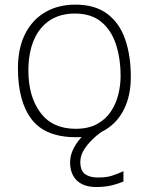

<svg xmlns="http://www.w3.org/2000/svg" viewBox="-20 -558 626 808"><path d="M499.5 162.5V206Q478.5 215 450.5 222Q422.5 229 383.5 229Q349.5 229 325 216.8Q300.5 204.5 287.8 181.2Q275 158 275 126Q275 99 286.2 74Q297.5 49 316.5 26.8Q335.5 4.5 359 -13.8Q382.5 -32 406.5 -45L439 -22.5Q413.5 -9.5 385.2 14Q357 37.5 337.5 65.8Q318 94 318 122.5Q318 160.5 338 174.8Q358 189 391.5 189Q427 189 449.5 182Q472 175 499.5 162.5ZM300.5 19.5Q171 19.5 113.2 -55.8Q55.5 -131 55.5 -271Q55.5 -355 85.5 -414.8Q115.5 -474.5 170 -506.5Q224.5 -538.5 297.5 -538.5Q379 -538.5 430.5 -500.5Q482 -462.5 506.2 -394Q530.5 -325.5 530.5 -234Q530.5 -157 502.8 -100Q475 -43 423.5 -11.8Q372 19.5 300.5 19.5ZM298 -16Q352 -16 388.5 -36Q425 -56 446.8 -89Q468.5 -122 478 -160.8Q487.5 -199.5 487.5 -237Q487.5 -313 467.5 -372.8Q447.5 -432.5 405.2 -466.8Q363 -501 295.5 -501Q232.5 -501 188.8 -471.8Q145 -442.5 122.2 -388.8Q99.5 -335 99.5 -261Q99.5 -151.5 150.2 -83.8Q201 -16 298 -16Z"/></svg>

Font: Grandstander Thin Thin
Style: Regular
Weight: 250
Version: Version 1.200